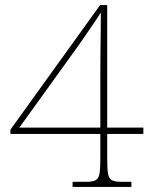

<svg xmlns="http://www.w3.org/2000/svg" viewBox="-20 -734 599 754"><path d="M265 0V-20H318Q343 -20 355 -26Q367 -32 370.5 -51Q374 -70 374 -108V-208H21V-225L373 -714H401V-233H543V-208H401V-108Q401 -70 404.5 -51Q408 -32 420 -26Q432 -20 457 -20H496V0ZM56 -233H374V-449Q374 -478 374.5 -521.5Q375 -565 375.5 -609.5Q376 -654 376 -685Q371 -676 357 -655.5Q343 -635 325 -608.5Q307 -582 289 -556.5Q271 -531 257 -512Z"/></svg>

Font: Noto Serif Khmer Thin
Style: Regular
Weight: 250
Version: Version 2.003